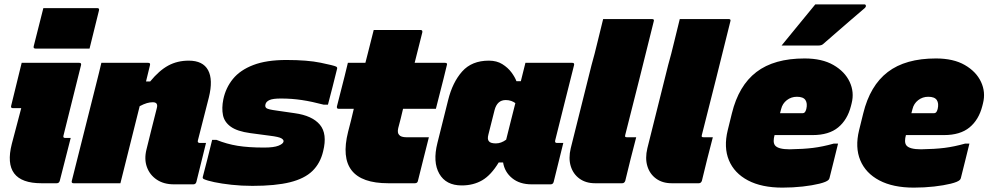

<svg xmlns="http://www.w3.org/2000/svg" viewBox="-20 -837 4520 877"><path d="M79 -550H342Q353 -550 350 -539Q330 -459 310 -378.5Q290 -298 270 -218Q268 -212 271 -209Q273 -207 277 -207H303Q290 -158 278 -109Q266 -60 253 -11Q250 0 239 0H169Q-12 0 34 -180Q43 -213 55 -259.5Q67 -306 77 -343H39Q28 -343 31 -354Q43 -403 55 -452Q67 -501 79 -550ZM178 -800H424Q435 -800 432 -789L389 -615H143Q131 -615 134 -626Z M443 -550H657Q668 -550 665 -539Q656 -503 647 -465H666Q707 -515 748.5 -537.5Q790 -560 842 -560Q907 -560 930.5 -516.5Q954 -473 934 -392Q922 -343 909 -294Q896 -245 884 -196Q882 -190 885 -187Q887 -184 892 -184H921Q910 -140 899 -95Q888 -50 877 -6Q874 5 863 5H774Q728 5 696 -16.5Q664 -38 651 -74Q638 -110 649 -154Q660 -197 671.5 -245Q683 -293 696 -342Q704 -370 678 -370Q665 -370 651 -366Q637 -362 618 -352Q596 -264 574 -176Q552 -88 530 0H316Q305 0 308 -11L419 -452Q426 -479 432 -504Q438 -529 443 -550Z M1186 -163Q1231 -163 1252 -171.5Q1273 -180 1275 -190Q1277 -198 1265.5 -205Q1254 -212 1213 -217L1123 -229Q1064 -237 1034.5 -258Q1005 -279 998.5 -311Q992 -343 1000 -383Q1011 -436 1044 -476.5Q1077 -517 1137 -540Q1197 -563 1288 -563Q1384 -563 1444.5 -550.5Q1505 -538 1515 -533Q1521 -530 1520 -524Q1510 -484 1499.5 -442Q1489 -400 1478 -359H1458Q1405 -373 1359 -380Q1313 -387 1263 -387Q1226 -387 1211 -380Q1196 -373 1193 -362Q1189 -349 1197 -343Q1205 -337 1243 -332L1326 -320Q1406 -309 1441 -267.5Q1476 -226 1456 -146Q1443 -91 1407 -56Q1371 -21 1304.5 -4.5Q1238 12 1133 12Q1083 12 1037.5 7Q992 2 959 -5Q926 -12 911 -19Q905 -22 906 -28Q917 -71 928 -113Q939 -155 949 -198H969Q1016 -179 1065.5 -171Q1115 -163 1186 -163Z M1939 -210Q1926 -161 1914 -111Q1902 -61 1889 -11Q1887 0 1875 0H1753Q1511 0 1570 -235Q1577 -261 1583.5 -287.5Q1590 -314 1596 -340H1527Q1517 -340 1519 -351Q1525 -374 1534.5 -412Q1544 -450 1554 -488.5Q1564 -527 1569 -550H1649Q1655 -572 1660 -593Q1667 -620 1673.5 -646.5Q1680 -673 1687 -700H1901Q1911 -700 1909 -689Q1900 -654 1891.5 -619.5Q1883 -585 1874 -550H2013Q2025 -550 2021 -539Q2016 -516 2006 -477.5Q1996 -439 1986.5 -401Q1977 -363 1971 -340H1821Q1816 -318 1810.5 -296Q1805 -274 1799 -252Q1794 -230 1803 -221Q1811 -210 1838 -210Z M2213 -560Q2249 -560 2274.5 -544Q2300 -528 2316 -506.5Q2332 -485 2339 -466H2359Q2364 -487 2369.5 -508Q2375 -529 2380 -550H2594Q2605 -550 2602 -539Q2581 -454 2559 -368Q2537 -282 2516 -196Q2513 -184 2524 -184H2553Q2542 -140 2531 -95Q2520 -50 2509 -6Q2506 5 2495 5H2408Q2354 5 2319.5 -23Q2285 -51 2278 -95H2258Q2223 -37 2182.5 -13.5Q2142 10 2089 10Q2017 10 1986.5 -43.5Q1956 -97 1978 -184L2027 -380Q2047 -461 2091 -510.5Q2135 -560 2213 -560ZM2213 -192Q2220 -182 2245 -182Q2269 -182 2292 -199Q2302 -238 2312.5 -281Q2323 -324 2334 -366Q2326 -372 2315 -376Q2304 -380 2290 -380Q2251 -380 2239 -334L2211 -223Q2205 -201 2213 -192Z M2682 -540Q2696 -589 2709.5 -646Q2723 -703 2735 -750H2958Q2970 -750 2966 -739Q2934 -610 2901.5 -480Q2869 -350 2836 -221Q2834 -214 2836 -212Q2838 -210 2845 -210H2886Q2873 -161 2860.5 -111Q2848 -61 2836 -11Q2832 0 2822 0H2698Q2656 0 2627 -21Q2598 -42 2587 -78Q2576 -114 2587 -160Z M3032 -540Q3046 -589 3059.5 -646Q3073 -703 3085 -750H3308Q3320 -750 3316 -739Q3284 -610 3251.5 -480Q3219 -350 3186 -221Q3184 -214 3186 -212Q3188 -210 3195 -210H3236Q3223 -161 3210.5 -111Q3198 -61 3186 -11Q3182 0 3172 0H3048Q3006 0 2977 -21Q2948 -42 2937 -78Q2926 -114 2937 -160Z M3655 -570Q3735 -570 3787 -540Q3839 -510 3861 -463Q3883 -416 3870 -365L3867 -353Q3851 -290 3808.5 -255Q3766 -220 3692 -220H3518Q3514 -206 3514 -193.5Q3514 -181 3520 -173Q3534 -155 3587 -155Q3650 -156 3694 -161.5Q3738 -167 3788 -181H3808Q3798 -141 3788.5 -102Q3779 -63 3769 -24Q3768 -19 3764 -15Q3755 -6 3723 2Q3691 10 3646.5 15Q3602 20 3554 20Q3459 20 3396.5 -13Q3334 -46 3309.5 -105Q3285 -164 3304 -242L3323 -319Q3354 -446 3435 -508Q3516 -570 3655 -570ZM3620 -395Q3594 -395 3574 -379.5Q3554 -364 3548 -339L3543 -320H3647Q3652 -320 3656 -324Q3660 -328 3663 -339Q3669 -365 3659 -380Q3649 -395 3620 -395ZM3704 -817H3928Q3934 -817 3935 -811.5Q3936 -806 3931 -801Q3898 -773 3868.5 -747.5Q3839 -722 3808.5 -695.5Q3778 -669 3740 -636Q3733 -629 3717 -629H3550Q3588 -676 3626.5 -722.5Q3665 -769 3704 -817Z M4255 -570Q4335 -570 4387 -540Q4439 -510 4461 -463Q4483 -416 4470 -365L4467 -353Q4451 -290 4408.5 -255Q4366 -220 4292 -220H4118Q4114 -206 4114 -193.5Q4114 -181 4120 -173Q4134 -155 4187 -155Q4250 -156 4294 -161.5Q4338 -167 4388 -181H4408Q4398 -141 4388.5 -102Q4379 -63 4369 -24Q4368 -19 4364 -15Q4355 -6 4323 2Q4291 10 4246.5 15Q4202 20 4154 20Q4059 20 3996.5 -13Q3934 -46 3909.5 -105Q3885 -164 3904 -242L3923 -319Q3954 -446 4035 -508Q4116 -570 4255 -570ZM4220 -395Q4194 -395 4174 -379.5Q4154 -364 4148 -339L4143 -320H4247Q4252 -320 4256 -324Q4260 -328 4263 -339Q4269 -365 4259 -380Q4249 -395 4220 -395Z"/></svg>

Font: Recursive Sn Lnr St XBk
Style: Italic
Weight: 1000
Italic angle: -15°
Version: Version 1.079;hotconv 1.0.112;makeotfexe 2.5.65598; ttfautoh